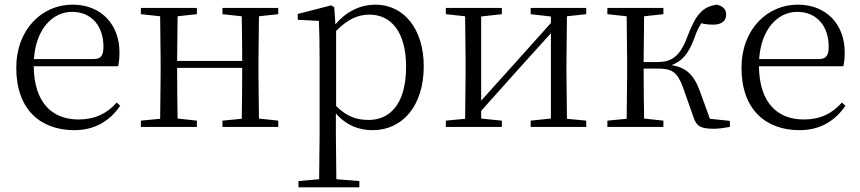

<svg xmlns="http://www.w3.org/2000/svg" viewBox="-20 -546 3701 826"><path d="M300 14C388 14 453 -26 497 -91L482 -105C440 -57 388 -32 318 -32C206 -32 127 -102 125 -261H488C492 -277 494 -297 494 -321C494 -438 418 -526 292 -526C161 -526 50 -420 50 -254C50 -74 155 14 300 14ZM126 -292C134 -418 204 -495 290 -495C376 -495 425 -431 425 -346C425 -309 416 -292 383 -292Z M937 -485 1020 -476C1021 -422 1022 -343 1022 -284H742L744 -476L827 -485V-512H586V-485L669 -476L671 -285V-227L669 -35L586 -27V0H827V-27L744 -36C743 -91 742 -176 742 -254H1022C1022 -176 1021 -91 1020 -35L937 -27V0H1177V-27L1094 -36L1092 -227V-285L1094 -476L1177 -485V-512H937Z M1583 14C1712 14 1803 -91 1803 -261C1803 -422 1717 -526 1595 -526C1536 -526 1473 -501 1423 -441L1418 -515L1405 -523L1261 -486V-461L1352 -456C1354 -406 1355 -351 1355 -282V30L1353 225L1264 233V260H1526V233L1427 225L1425 30V-58C1473 -3 1529 14 1583 14ZM1426 -413C1479 -467 1524 -483 1570 -483C1662 -483 1727 -409 1727 -259C1727 -94 1654 -30 1566 -30C1514 -30 1472 -44 1426 -90Z M2263 -485 2350 -475V-447L2186 -264L2050 -113V-475L2139 -485V-512H1898V-485L1981 -476L1983 -285V-227L1981 -35L1898 -27V0H2139V-27L2050 -36V-69L2210 -248L2350 -403V-36L2263 -27V0H2502V-27L2419 -35L2417 -227V-285L2419 -476L2502 -485V-512H2263Z M2963 -43C2976 -3 2994 8 3052 8C3071 8 3098 4 3120 0V-26L3034 -35L2992 -151C2966 -224 2933 -255 2869 -266C2912 -281 2942 -313 2967 -382C2977 -411 2987 -430 2997 -446C3012 -442 3028 -440 3049 -440C3084 -440 3104 -456 3104 -483C3104 -506 3091 -519 3065 -526C3004 -518 2974 -485 2939 -393C2905 -299 2867 -279 2806 -279H2749L2751 -476L2834 -485V-512H2593V-485L2676 -476L2678 -285V-227L2676 -35L2593 -27V0H2834V-27L2751 -36C2750 -90 2749 -175 2749 -251H2807C2870 -251 2893 -238 2918 -171Z M3420 14C3508 14 3573 -26 3617 -91L3602 -105C3560 -57 3508 -32 3438 -32C3326 -32 3247 -102 3245 -261H3608C3612 -277 3614 -297 3614 -321C3614 -438 3538 -526 3412 -526C3281 -526 3170 -420 3170 -254C3170 -74 3275 14 3420 14ZM3246 -292C3254 -418 3324 -495 3410 -495C3496 -495 3545 -431 3545 -346C3545 -309 3536 -292 3503 -292Z"/></svg>

Font: Noto Serif JP Light
Style: Regular
Weight: 300
Designer: Ryoko NISHIZUKA 西塚涼子 (kana & ideographs); Frank Grießhammer (Latin, Greek & Cyrillic); Wenlong ZHANG 张文龙 (bopomofo); San
Foundry: Adobe
Version: Version 2.001;hotconv 1.1.0;makeotfexe 2.6.0